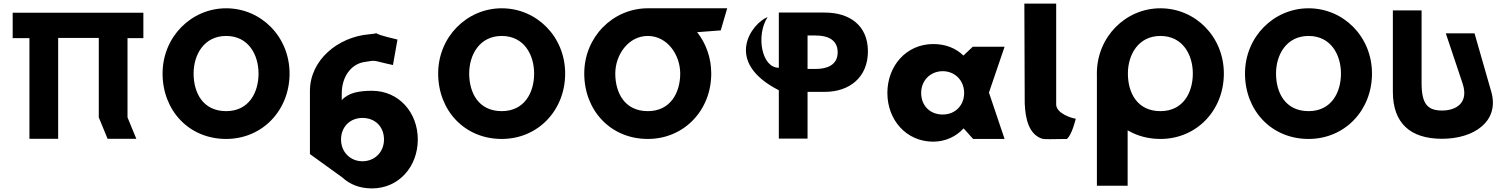

<svg xmlns="http://www.w3.org/2000/svg" viewBox="-20 -773 8384 1068"><path d="M50.5 -702H777.5V-561H689.3V-120L738.3 -0.9H578.5L529.5 -120V-561.9H303.5V-0.9H143.7V-561H50.5Z M1056.9 -363.9C1056.9 -468.5 1114.7 -573 1237.9 -573C1362 -573 1418.1 -468.5 1418.1 -363.9C1418.1 -259.4 1365.4 -154.8 1237.9 -154.8C1107 -154.8 1056.9 -259.4 1056.9 -363.9ZM884.3 -363.9C884.3 -159.1 1030.5 -0.1 1237.9 -0.1C1439.4 -0.1 1590.7 -159.1 1590.7 -363.9C1590.7 -568.8 1432.6 -726.9 1237.9 -726.9C1045 -726.9 884.3 -568.8 884.3 -363.9Z M2072.8 -588.3C2070.4 -590.8 2076.8 -590.2 2072.8 -588.3ZM2116 3C2116 74 2063 124 1996 124C1930 124 1877 74 1877 3C1877 -67 1927 -117 1996 -117C2068 -117 2116 -67 2116 3ZM2191 -553C2097.4 -574.7 2076.3 -584.7 2072.8 -588.3C2069.7 -586.8 2060 -584.4 2034 -582.3C1859.6 -567.8 1704 -438.9 1704 -267V84L1884 214C1926 253 1981 275 2049 275C2199 275 2304 153 2304 3C2304 -147 2199 -268 2049 -268C1979 -268 1919 -258 1881 -216V-254C1881 -345 1932.3 -415.1 2003.3 -427.4C2079.2 -440.4 2047.3 -436.4 2165.8 -411.3Z M2589.9 -363.9C2589.9 -468.5 2647.7 -573 2770.9 -573C2895 -573 2951.1 -468.5 2951.1 -363.9C2951.1 -259.4 2898.4 -154.8 2770.9 -154.8C2640 -154.8 2589.9 -259.4 2589.9 -363.9ZM2417.3 -363.9C2417.3 -159.1 2563.5 -0.1 2770.9 -0.1C2972.4 -0.1 3123.7 -159.1 3123.7 -363.9C3123.7 -568.8 2965.6 -726.9 2770.9 -726.9C2578 -726.9 2417.3 -568.8 2417.3 -363.9Z M4025.1 -727 3583.1 -726.9C3390.3 -726.6 3229.9 -568.6 3229.9 -363.9C3229.9 -159.1 3376.1 -0.1 3583.5 -0.1C3785 -0.1 3936.3 -159.1 3936.3 -363.9C3936.3 -452.3 3906.8 -531.9 3857.8 -594L3989.1 -604ZM3583.5 -573C3691.5 -573 3763.7 -468.5 3763.7 -363.9C3763.7 -259.4 3711 -154.8 3583.5 -154.8C3452.6 -154.8 3402.5 -259.4 3402.5 -363.9C3402.5 -468.4 3475.5 -573 3583.5 -573Z M4472 -389.5V-575.6H4517.1C4580 -575.6 4639.5 -554.4 4639.5 -482.1C4639.5 -410.7 4580 -389.5 4517.1 -389.5ZM4312.2 -271V-1.9H4472V-262H4568.1C4704.9 -262 4807.8 -342.7 4807.8 -487.2C4807.8 -632.6 4704.9 -703.1 4568.1 -703.1H4312.2V-396.2C4216.5 -394.8 4183.8 -576.7 4249.9 -678C4163.4 -645 4000 -430.2 4312.2 -271Z M5104 -256C5104 -327 5157 -377 5224 -377C5290 -377 5343 -327 5343 -256C5343 -186 5293 -136 5224 -136C5152 -136 5104 -186 5104 -256ZM4916 -256C4916 -106 5021 15 5171 15C5241 15 5301 -16 5339 -58H5341L5393 0H5568L5481 -258L5568 -513H5391L5339 -464C5297 -505 5240 -528 5171 -528C5021 -528 4916 -406 4916 -256Z M5680 -199C5683.5 -108.5 5704.4 -28.9 5772 -3C5791 4.3 5830 0 5914.1 0C5942.8 -21.3 5964 -113 5964 -113C5948.8 -113 5856.1 -140.2 5855 -191V-753H5678Z M6081.3 -363.9C6081.3 -359.8 6081.4 -355.7 6081.5 -351.7V260H6252.5V-48.1C6304.6 -17.5 6366.4 -0.1 6434.9 -0.1C6636.4 -0.1 6787.7 -159.1 6787.7 -363.9C6787.7 -568.8 6629.6 -726.9 6434.9 -726.9C6242 -726.9 6081.3 -568.8 6081.3 -363.9ZM6253.9 -363.9C6253.9 -468.5 6311.7 -573 6434.9 -573C6559 -573 6615.1 -468.5 6615.1 -363.9C6615.1 -259.4 6562.4 -154.8 6434.9 -154.8C6304 -154.8 6253.9 -259.4 6253.9 -363.9Z M7077.9 -363.9C7077.9 -468.5 7135.7 -573 7258.9 -573C7383 -573 7439.1 -468.5 7439.1 -363.9C7439.1 -259.4 7386.4 -154.8 7258.9 -154.8C7128 -154.8 7077.9 -259.4 7077.9 -363.9ZM6905.3 -363.9C6905.3 -159.1 7051.5 -0.1 7258.9 -0.1C7460.4 -0.1 7611.7 -159.1 7611.7 -363.9C7611.7 -568.8 7453.6 -726.9 7258.9 -726.9C7066 -726.9 6905.3 -568.8 6905.3 -363.9Z M8182.1 -587.5H8022.3L8115.4 -309.5C8151.9 -200.5 8079.7 -158.2 8001.5 -158.2C7923.3 -158.2 7887.6 -192.2 7887.6 -309.5V-715H7727.8V-262.8C7727.8 -89.4 7823 -1 8001.5 -1C8180 -1 8322.2 -98.6 8275.2 -262.8Z"/></svg>

Font: Sztylet
Style: Bd
Weight: 700
Foundry: Cannot Into Space Fonts, PlusOne Fonts
Version: Version 0.12